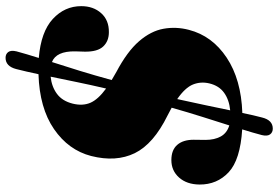

<svg xmlns="http://www.w3.org/2000/svg" viewBox="-168 -682 953 656"><g transform="rotate(-90 308.0 -353.5)"><path d="M235 66Q226 102.5 197 102.5Q184 102.5 177.2 93Q170.5 83.5 175 65Q179 50 183.8 33.2Q188.5 16.5 194.5 -2Q90.5 -8.5 48 -48.2Q5.5 -88 6 -148Q6.5 -191.5 30 -217.8Q53.5 -244 89.5 -244Q124 -244 141.5 -224Q159 -204 159 -168L158.5 -127.5Q158.5 -96.5 170.2 -75.2Q182 -54 208 -46Q221.5 -88.5 237 -137.5Q252.5 -186.5 268.5 -243Q256.5 -249.5 242 -257Q144.5 -305 113.2 -369Q82 -433 103.5 -518Q123.5 -595.5 195.5 -645Q267.5 -694.5 383 -698Q387.5 -719 391.8 -738Q396 -757 400.5 -774Q410 -810.5 439 -810.5Q452 -810.5 458.8 -801.2Q465.5 -792 461 -773Q456.5 -757 451 -737.8Q445.5 -718.5 438.5 -697Q528 -689.5 571.8 -649Q615.5 -608.5 615.5 -552Q615.5 -510.5 591.5 -483.8Q567.5 -457 526.5 -457.5Q496 -457.5 477.8 -476.8Q459.5 -496 460 -539.5L461 -572.5Q462 -637.5 424.5 -652Q410.5 -609 394.8 -557.8Q379 -506.5 363 -448Q375.5 -440.5 390.5 -432Q460.5 -395 495.5 -354.5Q530.5 -314 538.2 -271Q546 -228 534.5 -184Q514 -104.5 439.5 -55Q365 -5.5 250.5 -1.5Q246.5 17.5 242.8 34.5Q239 51.5 235 66ZM282.5 -581.5Q274 -547.5 285.2 -521Q296.5 -494.5 334 -467Q346.5 -520.5 356.2 -567.8Q366 -615 374.5 -656.5Q340.5 -653 316 -635Q291.5 -617 282.5 -581.5ZM351.5 -114Q358.5 -143.5 347.8 -170.2Q337 -197 298 -224Q286.5 -172.5 277 -127Q267.5 -81.5 259.5 -43Q295.5 -46.5 319.5 -63.8Q343.5 -81 351.5 -114Z"/></g></svg>

Font: Fraunces 144pt S050 Black
Style: Italic
Weight: 900
Italic angle: -16°
Version: Version 1.000; ttfautohint (v1.8.3)